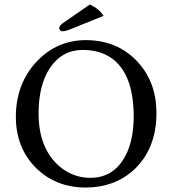

<svg xmlns="http://www.w3.org/2000/svg" viewBox="-20 -840 781 870"><path d="M355 -613.8Q261.2 -613.8 205.6 -531.2Q155.3 -454.6 154.8 -327.1Q154.8 -165.5 252 -84Q312.5 -34.2 389.2 -34.2Q495.6 -34.2 548.3 -133.8Q585.4 -204.6 585.9 -310.1Q585.9 -544.9 441.4 -599.6Q402.3 -613.8 355 -613.8ZM689 -329.1Q689 -165 585.9 -69.8Q498.5 9.3 369.1 9.8Q231.4 9.8 140.6 -81.5Q52.2 -171.9 51.8 -310.1Q51.8 -460.9 147 -562Q238.3 -657.7 368.2 -658.2Q511.2 -658.2 602.5 -561Q688.5 -468.3 689 -329.1ZM387.2 -819.8Q430.2 -799.3 449.2 -768.1L305.2 -710Q276.9 -698.2 263.2 -698.2Q249.5 -699.7 248 -712.9Q250 -724.1 263.2 -733.9Z"/></svg>

Font: Linux Biolinum O
Style: Regular
Weight: 400
Designer: Philipp H. Poll
Foundry: Philipp H. Poll
Version: Version 1.0.4